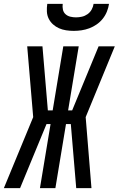

<svg xmlns="http://www.w3.org/2000/svg" viewBox="-53 -975 615 995"><path d="M51 0H-33L119 -368L88 -735H167L195 -403H220L275 -735H355L300 -403H321L458 -735H542L391 -368L421 0H342L314 -332H289L234 0H154L209 -332H188ZM329 -815Q309 -815 289.5 -818Q270 -821 253 -828.5Q236 -836 222 -848.5Q208 -861 199.5 -878Q191 -895 190 -915Q189 -935 192 -955H272Q270 -940 273 -925.5Q276 -911 286.5 -901.5Q297 -892 311.5 -888.5Q326 -885 341 -885Q356 -885 371.5 -888.5Q387 -892 400.5 -901.5Q414 -911 422 -925.5Q430 -940 432 -955H512Q509 -935 501 -915Q493 -895 479.5 -878Q466 -861 448 -848.5Q430 -836 410 -828.5Q390 -821 369.5 -818Q349 -815 329 -815Z"/></svg>

Font: Iosevka Term Curly Md Obl
Style: Regular
Weight: 500
Italic angle: -9°
Designer: Belleve Invis
Foundry: Belleve Invis
Version: Version 32.3.0